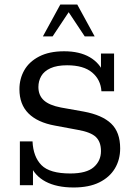

<svg xmlns="http://www.w3.org/2000/svg" viewBox="-20 -820 602 850"><path d="M306 10Q231 10 182 -16Q133 -42 113 -92L126 -86V0H68V-194H124Q127 -126 163.5 -89Q200 -52 291 -52Q363 -52 395 -80Q427 -108 427 -151Q427 -192 404.5 -213.5Q382 -235 325 -245L223 -264Q146 -278 106 -318Q66 -358 66 -425Q66 -471 87.5 -509Q109 -547 153.5 -570Q198 -593 264 -593Q332 -593 377 -567Q422 -541 441 -493H427V-583H485V-416H429Q426 -467 388 -499Q350 -531 277 -531Q232 -531 203.5 -518Q175 -505 162.5 -483Q150 -461 150 -435Q150 -398 174 -376Q198 -354 250 -344L351 -326Q432 -311 472 -273Q512 -235 512 -163Q512 -113 488.5 -74Q465 -35 419.5 -12.5Q374 10 306 10ZM170 -659 247 -800H322L399 -659H355L284 -766L213 -659Z"/></svg>

Font: Rokkitt
Style: Regular
Weight: 400
Designer: Vernon Adams
Foundry: Vernon Adams
Version: Version 3.103